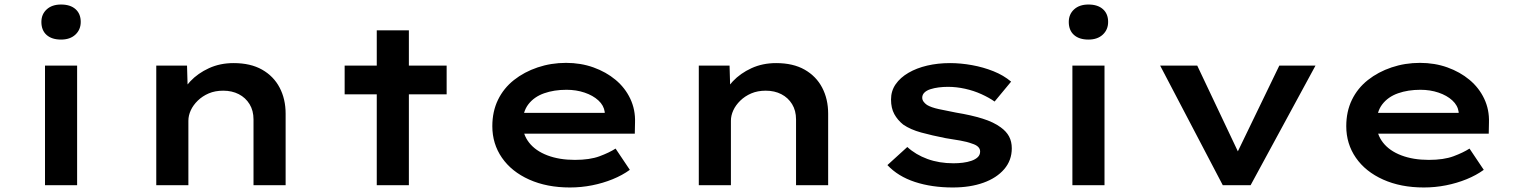

<svg xmlns="http://www.w3.org/2000/svg" viewBox="-20 -819 6713 849"><path d="M179 0V-529H321V0ZM250 -644Q209 -644 186 -664.5Q163 -685 163 -722Q163 -756 186.5 -777.5Q210 -799 250 -799Q291 -799 314 -778.5Q337 -758 337 -722Q337 -688 313.5 -666Q290 -644 250 -644Z M671 0V-529H807L811 -392L772 -383Q788 -424 821.5 -459.5Q855 -495 904 -517.5Q953 -540 1013 -540Q1088 -540 1139 -511Q1190 -482 1216.5 -431.5Q1243 -381 1243 -316V0H1101V-291Q1101 -330 1083.5 -358.5Q1066 -387 1036 -402.5Q1006 -418 967 -418Q931 -418 903 -406Q875 -394 854.5 -374Q834 -354 823.5 -331Q813 -308 813 -285V0H743Q710 0 692 0Q674 0 671 0Z M1646 0V-685H1788V0ZM1504 -402V-529H1955V-402Z M2500 10Q2398 10 2320 -25Q2242 -60 2199.5 -121.5Q2157 -183 2157 -261Q2157 -326 2182 -377.5Q2207 -429 2252.5 -465Q2298 -501 2357.5 -521Q2417 -541 2483 -541Q2548 -541 2604 -521Q2660 -501 2702 -466Q2744 -431 2767 -382.5Q2790 -334 2788 -277L2787 -228H2261L2238 -320H2670L2654 -302V-324Q2650 -353 2626 -375Q2602 -397 2565 -409.5Q2528 -422 2485 -422Q2430 -422 2386 -406.5Q2342 -391 2316.5 -358Q2291 -325 2291 -272Q2291 -225 2319.5 -188.5Q2348 -152 2400.5 -132Q2453 -112 2522 -112Q2588 -112 2631 -128Q2674 -144 2702 -162L2765 -68Q2732 -44 2689 -26.5Q2646 -9 2598 0.5Q2550 10 2500 10Z M3070 0V-529H3206L3210 -392L3171 -383Q3187 -424 3220.5 -459.5Q3254 -495 3303 -517.5Q3352 -540 3412 -540Q3487 -540 3538 -511Q3589 -482 3615.5 -431.5Q3642 -381 3642 -316V0H3500V-291Q3500 -330 3482.5 -358.5Q3465 -387 3435 -402.5Q3405 -418 3366 -418Q3330 -418 3302 -406Q3274 -394 3253.5 -374Q3233 -354 3222.5 -331Q3212 -308 3212 -285V0H3142Q3109 0 3091 0Q3073 0 3070 0Z M4193 10Q4100 10 4025.5 -14.5Q3951 -39 3904 -89L3992 -169Q4029 -135 4081 -116Q4133 -97 4196 -97Q4217 -97 4237.5 -99.5Q4258 -102 4275.5 -108Q4293 -114 4303.5 -124Q4314 -134 4314 -149Q4314 -173 4278 -184Q4257 -192 4226 -197.5Q4195 -203 4162 -208Q4101 -220 4053.5 -233Q4006 -246 3974 -268Q3949 -288 3934.5 -314.5Q3920 -341 3920 -379Q3920 -417 3940.5 -446.5Q3961 -476 3997 -497Q4033 -518 4080 -529Q4127 -540 4181 -540Q4228 -540 4278 -531Q4328 -522 4373 -504Q4418 -486 4451 -458L4378 -370Q4354 -387 4320 -402.5Q4286 -418 4247.5 -426.5Q4209 -435 4172 -435Q4151 -435 4131 -432.5Q4111 -430 4094 -424.5Q4077 -419 4067.5 -409.5Q4058 -400 4058 -387Q4058 -378 4063.5 -370Q4069 -362 4079 -355Q4097 -344 4131.5 -336.5Q4166 -329 4208 -321Q4275 -310 4324.5 -294.5Q4374 -279 4405 -256Q4430 -238 4442 -215.5Q4454 -193 4454 -163Q4454 -110 4420.5 -71Q4387 -32 4328.5 -11Q4270 10 4193 10Z M4722 0V-529H4864V0ZM4793 -644Q4752 -644 4729 -664.5Q4706 -685 4706 -722Q4706 -756 4729.5 -777.5Q4753 -799 4793 -799Q4834 -799 4857 -778.5Q4880 -758 4880 -722Q4880 -688 4856.5 -666Q4833 -644 4793 -644Z M5387 0 5110 -529H5274L5472 -111L5432 -105L5637 -529H5797L5510 0Z M6276 10Q6174 10 6096 -25Q6018 -60 5975.5 -121.5Q5933 -183 5933 -261Q5933 -326 5958 -377.5Q5983 -429 6028.5 -465Q6074 -501 6133.5 -521Q6193 -541 6259 -541Q6324 -541 6380 -521Q6436 -501 6478 -466Q6520 -431 6543 -382.5Q6566 -334 6564 -277L6563 -228H6037L6014 -320H6446L6430 -302V-324Q6426 -353 6402 -375Q6378 -397 6341 -409.5Q6304 -422 6261 -422Q6206 -422 6162 -406.5Q6118 -391 6092.5 -358Q6067 -325 6067 -272Q6067 -225 6095.5 -188.5Q6124 -152 6176.5 -132Q6229 -112 6298 -112Q6364 -112 6407 -128Q6450 -144 6478 -162L6541 -68Q6508 -44 6465 -26.5Q6422 -9 6374 0.5Q6326 10 6276 10Z"/></svg>

Font: Lexend Peta SemiBold
Style: Regular
Weight: 600
Designer: Bonnie Shaver-Troup, Thomas Jockin
Foundry: Lexend
Version: Version 1.007